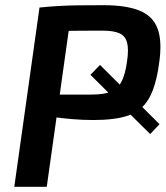

<svg xmlns="http://www.w3.org/2000/svg" viewBox="-20 -719 638 739"><path d="M379 -699Q466 -699 517.5 -678Q569 -657 587 -607.5Q605 -558 592 -473Q580 -385 552 -338Q524 -291 473 -274Q422 -257 340 -257Q298 -257 257.5 -260.5Q217 -264 182.5 -269Q148 -274 123 -279.5Q98 -285 89 -290L95 -355Q152 -355 213.5 -355Q275 -355 332 -355Q379 -355 405.5 -365.5Q432 -376 447 -403.5Q462 -431 469 -483Q476 -530 469 -555.5Q462 -581 439.5 -591Q417 -601 375 -601Q287 -601 223.5 -600Q160 -599 138 -596L132 -690Q172 -694 207 -696Q242 -698 282 -698.5Q322 -699 379 -699ZM257 -690 160 0H35L132 -690ZM328 -431 365 -469 594 -241 558 -203Z"/></svg>

Font: Exo 2 SemiBold
Style: Italic
Weight: 600
Italic angle: -8°
Designer: Natanael Gama
Foundry: Natanael Gama
Version: Version 2.010